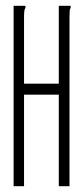

<svg xmlns="http://www.w3.org/2000/svg" viewBox="-20 -643 290 663"><path d="M27 -623H68V-616Q65 -612 64 -605Q63 -598 63 -582V-354H183V-623H224V-616Q221 -612 220.5 -605Q220 -598 220 -582V0H183V-316H63V0H27Z"/></svg>

Font: Inconsolata UltraCondensed Light
Style: Regular
Weight: 300
Width: 1
Monospace: yes
Designer: Raph Levien, Cyreal, Brenton Simpson
Foundry: Raph Levien, Cyreal, Google
Version: Version 3.001; ttfautohint (v1.8.2.53-6de2)